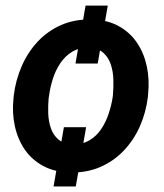

<svg xmlns="http://www.w3.org/2000/svg" viewBox="-20 -608 587 688"><path d="M366.2 -587.9 330.1 -380.4H250.5L286.6 -587.9ZM288.6 -152.3 251.5 60.1H171.9L209 -152.3ZM28.3 -254.9 29.3 -265.6Q36.1 -321.3 57.9 -371.1Q79.6 -420.9 115.2 -459Q150.9 -497.1 199.2 -518.3Q247.6 -539.6 307.1 -538.1Q363.8 -537.1 404.5 -514.9Q445.3 -492.7 470.7 -455.1Q496.1 -417.5 506.1 -370.1Q516.1 -322.8 510.7 -270.5L509.8 -259.8Q502.9 -204.1 481 -154.8Q459 -105.5 423.1 -67.9Q387.2 -30.3 339.1 -9.5Q291 11.2 231.9 10.3Q175.8 8.8 135 -13.2Q94.2 -35.2 68.8 -72Q43.5 -108.9 33.2 -156Q22.9 -203.1 28.3 -254.9ZM155.8 -265.6 154.3 -255.4Q151.9 -230.5 152.8 -202.1Q153.8 -173.8 162.1 -149.2Q170.4 -124.5 189 -108.4Q207.5 -92.3 239.7 -91.3Q274.4 -89.8 300 -105Q325.7 -120.1 342.5 -145.3Q359.4 -170.4 369.4 -200.7Q379.4 -231 383.8 -259.8L384.8 -270Q387.2 -294.9 386.2 -323.5Q385.3 -352.1 377 -377.2Q368.7 -402.3 350.1 -418.9Q331.5 -435.5 299.3 -437Q264.2 -438 238.8 -422.6Q213.4 -407.2 196.3 -381.8Q179.2 -356.4 169.4 -325.7Q159.7 -294.9 155.8 -265.6Z"/></svg>

Font: Roboto SemiBold
Style: Italic
Weight: 600
Designer: Christian Robertson
Foundry: Google
Version: Version 3.009; 2024